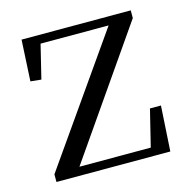

<svg xmlns="http://www.w3.org/2000/svg" viewBox="-83 -596 664 676"><g transform="rotate(-15 249.0 -258.0)"><path d="M42 0H457L467 -165H427L394 -31H134L451 -488V-516H53L45 -366L84 -362L114 -485H362L42 -28Z"/></g></svg>

Font: Harano Aji Mincho
Style: Regular
Weight: 400
Foundry: Masamichi Hosoda
Version: HaranoAjiMincho-Regular version 20230610;ttx 4.39.4